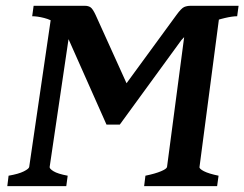

<svg xmlns="http://www.w3.org/2000/svg" viewBox="-20 -635 834 655"><path d="M789.1 -579.6Q772.9 -579.6 746.8 -573.5Q720.7 -567.4 691.9 -556.2Q663.1 -544.9 637.9 -530Q612.8 -515.1 598.6 -498L388.7 -210H386.7Q384.8 -251 385 -272.9Q385.3 -294.9 387.7 -306.9Q390.1 -318.8 396 -329.6L582 -584Q598.6 -606.9 608.4 -611.1Q618.2 -615.2 629.9 -615.2H793.9ZM420.9 -330.6Q423.8 -320.3 420.7 -308.1Q417.5 -295.9 408.9 -273.4Q400.4 -251 386.7 -210H343.3L209 -512.2Q196.8 -538.6 175.3 -553.2Q153.8 -567.9 130.6 -573.7Q107.4 -579.6 89.8 -579.6L94.7 -615.2H270Q281.2 -615.2 288.8 -610.1Q296.4 -605 306.2 -584ZM206.1 0H4.9L9.3 -35.6Q43.5 -41.5 61 -50.3Q78.6 -59.1 79.6 -65.4L153.3 -569.3L225.6 -581.5L149.4 -65.4Q148.4 -59.6 162.6 -50.8Q176.8 -42 210.9 -35.6ZM720.7 0H471.7L476.1 -35.6Q509.8 -42.5 529.3 -50.8Q548.8 -59.1 549.8 -65.4L613.8 -550.3Q634.3 -560.5 664.3 -569.1Q694.3 -577.6 728 -578.1L660.6 -65.4Q659.2 -59.6 675.5 -51Q691.9 -42.5 725.6 -35.6Z"/></svg>

Font: Gentium Plus
Style: Bold Italic
Weight: 700
Italic angle: -8°
Designer: Victor Gaultney, Annie Olsen, Iska Routamaa, Becca Hirsbrunner
Foundry: SIL International
Version: Version 6.101